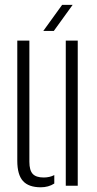

<svg xmlns="http://www.w3.org/2000/svg" viewBox="-20 -768 402 794"><path d="M51.5 -103V-600H101.5V-99Q101.5 -64 115.2 -49Q129 -34 160.5 -34Q185.5 -34 204.5 -44V-9Q180.5 6.5 148.5 6.5Q98.5 6.5 75 -19.5Q51.5 -45.5 51.5 -103ZM252 0V-600H301.5V0ZM159 -640 237 -748H280.5L202.5 -640Z"/></svg>

Font: Big Shoulders Stencil Text Thin ExtraLight
Style: Regular
Weight: 250
Version: Version 2.001